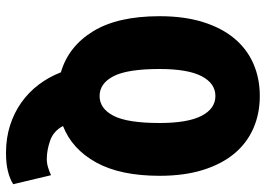

<svg xmlns="http://www.w3.org/2000/svg" viewBox="-143 -559 886 640"><g transform="rotate(90 300.0 -239.0)"><path d="M300 -128Q342 -128 366 -174.5Q390 -221 390 -328Q390 -422 366 -468Q342 -514 300 -514Q258 -514 234 -468Q210 -422 210 -328Q210 -221 234 -174.5Q258 -128 300 -128ZM490 184Q440 184 398 170.5Q356 157 322 133Q288 109 262.5 75.5Q237 42 221 1Q135 -24 84.5 -106Q34 -188 34 -328Q34 -410 53.5 -472.5Q73 -535 108 -577Q143 -619 192 -640.5Q241 -662 300 -662Q359 -662 408 -640.5Q457 -619 492 -577Q527 -535 546.5 -472.5Q566 -410 566 -328Q566 -197 521.5 -116.5Q477 -36 400 -6Q417 26 449 37Q481 48 510 48Q525 48 539 43.5Q553 39 564 34L594 160Q577 171 551 177.5Q525 184 490 184Z"/></g></svg>

Font: Source Code Pro Black
Style: Regular
Weight: 900
Monospace: yes
Designer: Paul D. Hunt, Teo Tuominen
Foundry: Adobe Systems Incorporated
Version: Version 2.030;PS 1.000;hotconv 16.6.51;makeotf.lib2.5.65220